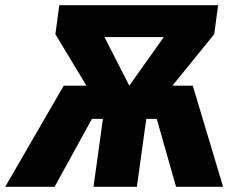

<svg xmlns="http://www.w3.org/2000/svg" viewBox="-70 -715 899 735"><path d="M668 -387H590L750 -584L765 -695H157L142 -584L261 -387H174L-50 0H139L282 -260H324L288 0H454L490 -260H530L604 0H784ZM330 -573H557L425 -387Z"/></svg>

Font: Fira Sans ExtraBold
Style: Italic
Weight: 800
Italic angle: -8°
Designer: bBox Type GmbH & Carrois Corporate GbR & Edenspiekermann AG
Foundry: bBox Type GmbH & Carrois Corporate GbR & Edenspiekermann AG
Version: Version 4.301;PS 004.301;hotconv 1.0.88;makeotf.lib2.5.64775